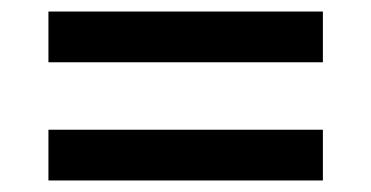

<svg xmlns="http://www.w3.org/2000/svg" viewBox="-20 -474 644 333"><path d="M540 -454V-366H64V-454ZM540 -249V-161H64V-249Z"/></svg>

Font: Elaine Sans Medium
Style: Regular
Weight: 500
Designer: Wei Huang
Foundry: Wei Huang
Version: Version 2.001;PS 002.001;hotconv 1.0.88;makeotf.lib2.5.64775